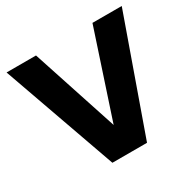

<svg xmlns="http://www.w3.org/2000/svg" viewBox="-154 -865 1038 1028"><g transform="rotate(-30 365.0 -351.0)"><path d="M721 -702 472 0H258L9 -702H191L365 -172L540 -702Z"/></g></svg>

Font: Fz Poppins
Style: Bold
Weight: 700
Designer: Ninad Kale (Devanagari), Jonny Pinhorn (Latin)
Foundry: Indian Type Foundry
Version: Vit hóa bi Vntype.Com & FontZin.Com